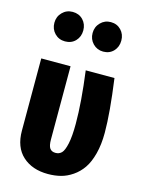

<svg xmlns="http://www.w3.org/2000/svg" viewBox="-121 -867 715 955"><g transform="rotate(15 236.0 -389.5)"><path d="M132.8 -794.9Q165.5 -794.9 186.3 -773.2Q207 -751.5 207 -719.2Q207 -686.5 186.3 -664.8Q165.5 -643.1 132.8 -643.1Q100.6 -643.1 79.3 -665Q58.1 -687 58.1 -719.2Q58.1 -751 79.6 -772.9Q101.1 -794.9 132.8 -794.9ZM329.1 -794.9Q361.3 -794.9 382.1 -773.2Q402.8 -751.5 402.8 -719.2Q402.8 -686.5 382.3 -664.8Q361.8 -643.1 329.1 -643.1Q297.9 -643.1 276.4 -665Q254.9 -687 254.9 -719.2Q254.9 -751 276.4 -772.9Q297.9 -794.9 329.1 -794.9ZM418 -530.8Q441.9 -357.9 441.9 -254.9Q441.9 -194.3 429.4 -146.7Q417 -99.1 396.2 -69.1Q375.5 -39.1 346.4 -19.3Q317.4 0.5 286.9 8.3Q256.3 16.1 221.2 16.1Q140.1 16.1 90.6 -28.8Q41 -73.7 41 -159.2V-530.8H191.9V-153.8Q191.9 -121.6 201.4 -108.4Q210.9 -95.2 231 -95.2Q249.5 -95.2 262 -107.7Q274.4 -120.1 282.7 -158.2Q291 -196.3 291 -261.2Q291 -373 270 -530.8Z"/></g></svg>

Font: Fira Sans Compressed
Style: Bold
Weight: 700
Width: 1
Designer: Carrois Corporate & Edenspiekermann AG
Foundry: Carrois Corporate GbR & Edenspiekermann AG
Version: Version 4.203;PS 004.203;hotconv 1.0.88;makeotf.lib2.5.64775